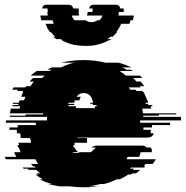

<svg xmlns="http://www.w3.org/2000/svg" viewBox="-41 -785 789 815"><path d="M554 -274V-264H681V-254H604V-244H568V-234H599V-228Q599 -222 598 -219H612Q605 -201 586 -201H288V-199H328V-196Q328 -192 328 -187.5Q328 -183 329 -179H275Q275 -176 275.5 -173.5Q276 -171 276 -169H270Q270 -165 272 -159H276Q281 -145 292 -139H265Q272 -135 284 -135Q292 -135 297 -139H344Q348 -141 351.5 -145Q355 -149 360 -153L366 -159H347Q356 -167 374 -167H563Q575 -167 581 -159H599Q604 -152 604 -145Q603 -143 603 -139H556Q554 -129 550 -119H501Q498 -114 496 -109H620Q618 -104 614.5 -99Q611 -94 607 -89H577Q573 -83 569 -79H576Q575 -78 574 -77Q573 -76 572 -74H516L511 -69H528Q527 -68 525.5 -67Q524 -66 523 -64H554Q547 -57 536 -49H521Q520 -48 518 -47Q516 -46 514 -44H503Q487 -33 468 -24H455Q443 -18 429.5 -13Q416 -8 401 -4H385Q374 -1 362 1.5Q350 4 336 6H378Q364 8 349 9Q334 10 317 10Q301 10 285 9Q269 8 254 6H212Q199 4 187 1.5Q175 -1 163 -4H179Q152 -11 128 -24H141Q123 -34 110 -44H121Q119 -46 117.5 -47Q116 -48 114 -49H129Q125 -53 121 -56.5Q117 -60 113 -64H81L76 -69H59Q58 -71 57 -72Q56 -73 55 -74H110Q109 -76 106 -79H99Q97 -81 95 -84Q93 -87 91 -89H121Q118 -94 115 -99Q112 -104 109 -109H-16Q-19 -114 -21 -119H28L19 -139H46Q44 -144 42.5 -149Q41 -154 39 -159H36L33 -169H40L37 -179H91Q90 -184 89 -189Q88 -194 87 -199H47L45 -219H31Q31 -223 30.5 -226.5Q30 -230 30 -234H-1V-244H34V-254H111V-264H-16V-266Q-16 -271 -15 -274H158Q158 -278 158.5 -281.5Q159 -285 159 -289H0Q0 -291 0.5 -292Q1 -293 1 -294H67Q67 -297 68 -299H142V-304H1Q2 -309 3 -314Q4 -319 5 -324H43Q43 -328 45 -334H12Q12 -336 12.5 -337Q13 -338 13 -339H37Q37 -341 37.5 -342Q38 -343 38 -344H13L15 -349H39L42 -359H61L67 -374H49Q51 -379 53 -384.5Q55 -390 58 -394H55L57 -399H32Q34 -403 34 -404H11L17 -414H66Q67 -416 70 -419H88Q92 -424 95.5 -429.5Q99 -435 103 -439H85Q88 -443 91.5 -446.5Q95 -450 99 -454H138L148 -464H89Q102 -475 115 -484H170L178 -489H160Q168 -494 179 -499H218Q245 -512 274 -519H218Q240 -524 264 -527Q288 -530 314 -530Q340 -530 363 -527Q386 -524 407 -519H462Q477 -515 490.5 -510Q504 -505 517 -499H478Q483 -497 487.5 -494.5Q492 -492 496 -489H514Q516 -488 518 -487Q520 -486 522 -484H467Q480 -475 493 -464H553L563 -454H524Q528 -450 531.5 -446.5Q535 -443 538 -439H556Q560 -435 563.5 -429.5Q567 -424 571 -419H552Q553 -417 556 -414H506L512 -404H535L538 -399H564Q564 -398 566 -394H569L578 -374L584 -359H585L588 -349H576L578 -344H587L589 -339H605Q605 -338 605.5 -337Q606 -336 606 -334H598L601 -324H563L566 -304H707V-299H633Q633 -298 633.5 -297Q634 -296 634 -294H567Q568 -292 568 -289H727Q727 -285 727 -281.5Q727 -278 728 -274ZM250 -339V-334H282V-326H362V-334H369V-339H353V-344H343Q343 -347 342 -349H354Q354 -353 352 -359H351Q350 -368 345 -374Q335 -390 314 -390Q294 -390 284 -374H302Q298 -368 296 -359H276Q276 -357 275.5 -354.5Q275 -352 274 -349H250Q250 -346 249 -344H274V-339ZM462 -719H527Q526 -714 525.5 -709Q525 -704 523 -699H513Q512 -695 511 -691.5Q510 -688 508 -684H473Q472 -680 470 -676.5Q468 -673 466 -669Q463 -664 460 -659Q457 -654 453 -649H456Q452 -644 447 -639Q442 -634 437 -629H428Q425 -626 421.5 -623.5Q418 -621 415 -619H433L424 -614H421Q396 -600 366 -594H368Q358 -592 346.5 -591Q335 -590 323 -590Q311 -590 300 -591Q289 -592 278 -594H276Q247 -600 221 -614H224Q223 -616 220.5 -617Q218 -618 216 -619H199Q195 -621 191.5 -623.5Q188 -626 185 -629H194Q182 -639 175 -649H171Q167 -654 164 -659Q161 -664 158 -669H159Q157 -673 155.5 -676.5Q154 -680 152 -684H187Q186 -688 184.5 -691.5Q183 -695 182 -699H134Q133 -704 132 -709Q131 -714 130 -719H162Q161 -723 160.5 -726.5Q160 -730 160 -734H162Q161 -737 161 -740Q161 -743 161 -746V-749H138Q140 -765 157 -765H251Q266 -765 270 -749H293V-746Q293 -743 293 -740Q293 -737 294 -734H292L295 -719H264Q267 -706 276 -699H323Q333 -691 347 -691Q362 -691 372 -699H381Q389 -706 394 -719H328Q331 -727 331 -734H351Q352 -737 352 -740Q352 -743 352 -746V-749H337Q341 -765 356 -765H450Q467 -765 469 -749H484V-734H463Q463 -730 463 -726.5Q463 -723 462 -719Z"/></svg>

Font: Rubik Glitch
Style: Regular
Weight: 400
Designer: Hubert and Fischer, NaN
Foundry: Hubert and Fischer, NaN
Version: Version 2.200